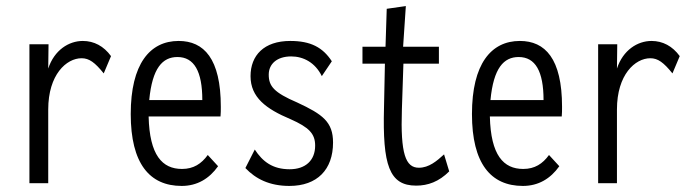

<svg xmlns="http://www.w3.org/2000/svg" viewBox="-20 -603 2290 633"><path d="M77 1H139V-242C139 -357 199 -411 249 -411C274 -411 293 -397 322 -361L346 -418C322 -451 290 -468 253 -468C207 -468 159 -438 139 -377L140 -457H77Z M579 10C630 10 670 -14 699 -55L665 -92C644 -63 618 -46 580 -46C515 -46 473 -91 470 -219H707C708 -230 708 -239 708 -251C708 -410 652 -468 569 -468C474 -468 411 -392 411 -227C411 -64 473 10 579 10ZM472 -273C482 -379 516 -415 565 -415C620 -415 647 -368 647 -273Z M934 10C1026 10 1078 -44 1078 -133C1078 -201 1044 -226 960 -265C883 -298 866 -319 866 -357C866 -392 893 -417 940 -417C980 -417 1019 -397 1041 -352L1074 -401C1044 -447 1004 -468 937 -468C850 -468 806 -420 806 -352C806 -282 857 -244 938 -210C999 -183 1019 -162 1019 -123C1019 -74 987 -45 935 -45C879 -45 846 -70 820 -110L789 -49C823 -13 869 10 934 10Z M1352 9C1391 9 1427 -4 1461 -38L1444 -94C1420 -72 1394 -50 1361 -50C1317 -50 1300 -96 1305 -243L1310 -393H1427V-449H1309L1318 -583L1255 -574L1251 -449H1175V-393H1249L1246 -248C1241 -59 1263 9 1352 9Z M1704 10C1755 10 1795 -14 1824 -55L1790 -92C1769 -63 1743 -46 1705 -46C1640 -46 1598 -91 1595 -219H1832C1833 -230 1833 -239 1833 -251C1833 -410 1777 -468 1694 -468C1599 -468 1536 -392 1536 -227C1536 -64 1598 10 1704 10ZM1597 -273C1607 -379 1641 -415 1690 -415C1745 -415 1772 -368 1772 -273Z M1952 1H2014V-242C2014 -357 2074 -411 2124 -411C2149 -411 2168 -397 2197 -361L2221 -418C2197 -451 2165 -468 2128 -468C2082 -468 2034 -438 2014 -377L2015 -457H1952Z"/></svg>

Font: Inconsolata Condensed
Style: Regular
Weight: 400
Width: 3
Monospace: yes
Designer: Raph Levien, Cyreal, Brenton Simpson
Foundry: Raph Levien, Cyreal, Google
Version: Version 3.100